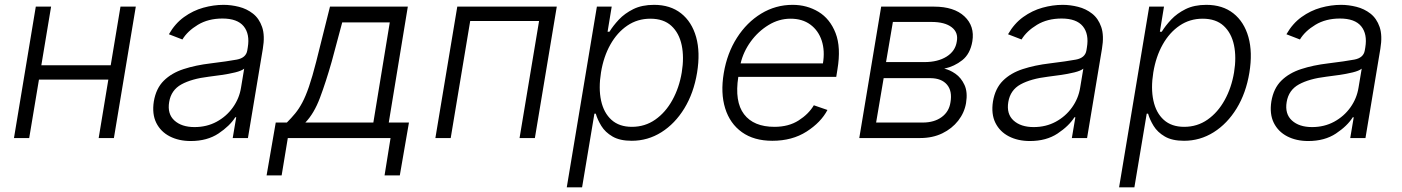

<svg xmlns="http://www.w3.org/2000/svg" viewBox="-20 -573 5818 797"><path d="M192.1 -545.5 151.6 -302.2H439.6L480.1 -545.5H543.7L452.8 0H389.6L429.7 -242.5H141.7L101.2 0H38L128.6 -545.5Z M771.7 12.4Q722.3 12.4 684.7 -6.9Q647 -26.3 628.7 -63Q610.4 -99.8 618.6 -152.3Q627.8 -206.3 660 -238.1Q692.1 -269.9 742.2 -286.2Q792.3 -302.6 855.1 -310Q924.7 -318.5 962.9 -325.6Q1001.1 -332.7 1006.4 -363.3L1008.5 -376.1Q1017.8 -431.8 991.5 -464Q965.2 -496.1 903.4 -496.1Q844.5 -496.1 801.3 -470Q758.2 -443.9 737.2 -409.1L681.1 -430.8Q706.7 -475.5 744 -502.3Q781.2 -529.1 823.9 -541Q866.5 -552.9 908 -552.9Q939.3 -552.9 971.8 -544.7Q1004.3 -536.6 1030 -516.5Q1055.8 -496.4 1068 -460.9Q1080.3 -425.4 1071 -370.4L1009.2 0H946L960.6 -86.3H956.7Q933.9 -50.1 886.9 -18.8Q839.8 12.4 771.7 12.4ZM787.6 -45.5Q838.1 -45.5 879.1 -67.6Q920.1 -89.8 946.7 -127.1Q973.4 -164.4 980.5 -209.2L993.6 -288Q983 -279.1 956.3 -272.5Q929.7 -266 899.3 -261.7Q869 -257.5 846.6 -254.6Q775.9 -246.1 733.1 -222.7Q690.3 -199.2 682.2 -149.5Q674 -100.1 704 -72.8Q734 -45.5 787.6 -45.5Z M1086.6 155.2 1124.6 -64.3H1170.8Q1190 -83.5 1205.4 -102.3Q1220.9 -121.1 1234.7 -147Q1248.6 -172.9 1262.6 -213.6Q1276.6 -254.3 1292.6 -317.1L1349.8 -545.5H1672.9L1593.8 -64.3H1677.6L1639.6 155.2H1576.3L1601.2 0H1174.7L1149.1 155.2ZM1247.5 -64.3H1529.8L1598 -480.1H1400.6L1356.9 -317.1Q1332.7 -232.2 1308.2 -167.1Q1283.7 -101.9 1247.5 -64.3Z M1787.3 0 1878.2 -545.5H2291.2L2200.3 0H2136.7L2217.7 -485.8H1931.8L1850.9 0Z M2332.7 204.5 2457.7 -545.5H2519.2L2502.1 -441.4H2509.9Q2524.9 -465.9 2549 -491.7Q2573.2 -517.4 2609 -535.2Q2644.9 -552.9 2695 -552.9Q2762.4 -552.9 2807.2 -517.6Q2851.9 -482.2 2869.7 -419Q2887.4 -355.8 2873.6 -271.3Q2859.7 -186.8 2820.8 -123.2Q2782 -59.7 2725.5 -24.1Q2669 11.4 2602.3 11.4Q2552.9 11.4 2522.5 -6.4Q2492.2 -24.1 2476.2 -50.2Q2460.2 -76.3 2453.1 -101.2H2447.4L2396.3 204.5ZM2474.8 -272.4Q2464.1 -206.7 2475.1 -155.5Q2486.2 -104.4 2518.3 -75.5Q2550.4 -46.5 2603 -46.5Q2657.3 -46.5 2700.1 -76.5Q2742.9 -106.5 2771.1 -157.7Q2799.4 -208.8 2810 -272.4Q2820.3 -335.2 2809.7 -385.7Q2799 -436.1 2766.9 -465.7Q2734.7 -495.4 2679.7 -495.4Q2626.4 -495.4 2584.2 -466.8Q2541.9 -438.2 2513.7 -388Q2485.4 -337.7 2474.8 -272.4Z M3186.1 11.4Q3109.7 11.4 3059.8 -24.3Q3009.9 -60 2990.2 -123.4Q2970.5 -186.8 2984.4 -269.5Q2998.2 -352.3 3039.1 -416.2Q3079.9 -480.1 3139.7 -516.5Q3199.6 -552.9 3270.2 -552.9Q3329.5 -552.9 3377.5 -524Q3425.4 -495 3448.5 -435.7Q3471.6 -376.4 3456.3 -285.2L3451.3 -253.9H3044.7Q3028.8 -151.3 3068.5 -98.9Q3108.3 -46.5 3195 -46.5Q3253.6 -46.5 3295.1 -73Q3336.6 -99.4 3358.3 -136L3414.8 -116.5Q3387.8 -65 3328.1 -26.8Q3268.5 11.4 3186.1 11.4ZM3054.3 -309.7H3396Q3404.8 -362.2 3391 -404.3Q3377.1 -446.4 3343.9 -470.9Q3310.7 -495.4 3261.7 -495.4Q3213.4 -495.4 3170.3 -469.1Q3127.1 -442.8 3096.4 -400.6Q3065.7 -358.3 3054.3 -309.7Z M3546.9 0 3637.8 -545.5H3857.2Q3940.3 -545.5 3983.5 -505Q4026.6 -464.5 4016.3 -401.6Q4007.5 -349.4 3974.6 -323.3Q3941.8 -297.2 3899.5 -288Q3922.2 -283.4 3946 -266.9Q3969.8 -250.4 3983.7 -220.3Q3997.5 -190.3 3990.1 -145.2Q3983.3 -105.1 3957.6 -72.1Q3931.8 -39.1 3891.5 -19.5Q3851.2 0 3800.1 0ZM3616.8 -64.3H3811.1Q3858.7 -64.6 3889.2 -87.2Q3919.7 -109.7 3925.4 -148.1Q3933.6 -195 3911 -221.6Q3888.5 -248.2 3842.3 -248.6H3648.1ZM3658 -315.3H3817.5Q3873.2 -315.3 3909.6 -338.2Q3946 -361.2 3951.7 -400.9Q3958.8 -438.2 3930.4 -460Q3902 -481.9 3846.9 -481.9H3686.4Z M4255 12.4Q4205.6 12.4 4168 -6.9Q4130.3 -26.3 4112 -63Q4093.7 -99.8 4101.9 -152.3Q4111.2 -206.3 4143.3 -238.1Q4175.4 -269.9 4225.5 -286.2Q4275.6 -302.6 4338.4 -310Q4408 -318.5 4446.2 -325.6Q4484.4 -332.7 4489.7 -363.3L4491.8 -376.1Q4501.1 -431.8 4474.8 -464Q4448.5 -496.1 4386.7 -496.1Q4327.8 -496.1 4284.6 -470Q4241.5 -443.9 4220.5 -409.1L4164.4 -430.8Q4190 -475.5 4227.3 -502.3Q4264.6 -529.1 4307.2 -541Q4349.8 -552.9 4391.3 -552.9Q4422.6 -552.9 4455.1 -544.7Q4487.6 -536.6 4513.3 -516.5Q4539.1 -496.4 4551.3 -460.9Q4563.6 -425.4 4554.3 -370.4L4492.5 0H4429.3L4443.9 -86.3H4440Q4417.3 -50.1 4370.2 -18.8Q4323.2 12.4 4255 12.4ZM4271 -45.5Q4321.4 -45.5 4362.4 -67.6Q4403.4 -89.8 4430 -127.1Q4456.7 -164.4 4463.8 -209.2L4476.9 -288Q4466.3 -279.1 4439.6 -272.5Q4413 -266 4382.6 -261.7Q4352.3 -257.5 4329.9 -254.6Q4259.2 -246.1 4216.4 -222.7Q4173.7 -199.2 4165.5 -149.5Q4157.3 -100.1 4187.3 -72.8Q4217.3 -45.5 4271 -45.5Z M4625.4 204.5 4750.4 -545.5H4811.8L4794.7 -441.4H4802.6Q4817.5 -465.9 4841.6 -491.7Q4865.8 -517.4 4901.6 -535.2Q4937.5 -552.9 4987.6 -552.9Q5055 -552.9 5099.8 -517.6Q5144.5 -482.2 5162.3 -419Q5180 -355.8 5166.2 -271.3Q5152.3 -186.8 5113.5 -123.2Q5074.6 -59.7 5018.1 -24.1Q4961.6 11.4 4894.9 11.4Q4845.5 11.4 4815.2 -6.4Q4784.8 -24.1 4768.8 -50.2Q4752.8 -76.3 4745.7 -101.2H4740.1L4688.9 204.5ZM4767.4 -272.4Q4756.7 -206.7 4767.8 -155.5Q4778.8 -104.4 4810.9 -75.5Q4843 -46.5 4895.6 -46.5Q4949.9 -46.5 4992.7 -76.5Q5035.5 -106.5 5063.7 -157.7Q5092 -208.8 5102.6 -272.4Q5112.9 -335.2 5102.3 -385.7Q5091.6 -436.1 5059.5 -465.7Q5027.3 -495.4 4972.3 -495.4Q4919 -495.4 4876.8 -466.8Q4834.5 -438.2 4806.3 -388Q4778.1 -337.7 4767.4 -272.4Z M5410.5 12.4Q5361.2 12.4 5323.5 -6.9Q5285.9 -26.3 5267.6 -63Q5249.3 -99.8 5257.5 -152.3Q5266.7 -206.3 5298.8 -238.1Q5331 -269.9 5381 -286.2Q5431.1 -302.6 5494 -310Q5563.6 -318.5 5601.7 -325.6Q5639.9 -332.7 5645.2 -363.3L5647.4 -376.1Q5656.6 -431.8 5630.3 -464Q5604 -496.1 5542.3 -496.1Q5483.3 -496.1 5440.2 -470Q5397 -443.9 5376.1 -409.1L5320 -430.8Q5345.5 -475.5 5382.8 -502.3Q5420.1 -529.1 5462.7 -541Q5505.3 -552.9 5546.9 -552.9Q5578.1 -552.9 5610.6 -544.7Q5643.1 -536.6 5668.9 -516.5Q5694.6 -496.4 5706.9 -460.9Q5719.1 -425.4 5709.9 -370.4L5648.1 0H5584.9L5599.4 -86.3H5595.5Q5572.8 -50.1 5525.7 -18.8Q5478.7 12.4 5410.5 12.4ZM5426.5 -45.5Q5476.9 -45.5 5517.9 -67.6Q5558.9 -89.8 5585.6 -127.1Q5612.2 -164.4 5619.3 -209.2L5632.5 -288Q5621.8 -279.1 5595.2 -272.5Q5568.5 -266 5538.2 -261.7Q5507.8 -257.5 5485.4 -254.6Q5414.8 -246.1 5372 -222.7Q5329.2 -199.2 5321 -149.5Q5312.9 -100.1 5342.9 -72.8Q5372.9 -45.5 5426.5 -45.5Z"/></svg>

Font: Inter Light  BETA
Style: Italic
Weight: 300
Italic angle: 9.39999°
Designer: Rasmus Andersson
Foundry: rsms
Version: Version 3.011;git-f93a4a705